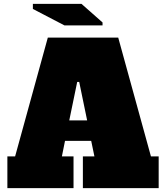

<svg xmlns="http://www.w3.org/2000/svg" viewBox="-20 -972 846 992"><path d="M337.9 -350.1H430.2L389.2 -548.8H378.9ZM408.2 -164.1H467.8L451.2 -244.1H315.9L299.8 -164.1H359.9V0H18.1V-164.1H58.1L227.1 -777.8H590.8L759.8 -164.1H799.8V0H408.2ZM149.9 -952.1H400.9L509.8 -856V-840.8H313L149.9 -925.8Z"/></svg>

Font: AlfaSlabOne-Regular
Style: Regular
Weight: 400
Designer: JM Sole
Foundry: JM Sole
Version: Version 1.001